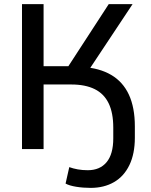

<svg xmlns="http://www.w3.org/2000/svg" viewBox="-20 -725 735 934"><path d="M421 189Q384 189 350.5 183.5Q317 178 299 168L317 88Q336 95 358.5 99Q381 103 407 103Q466 103 498.5 64Q531 25 531 -52V-104Q531 -176 508.5 -222.5Q486 -269 440.5 -291.5Q395 -314 327 -314H192V0H87V-705H192V-403H329L299 -382L509 -705H625L398 -363L382 -399Q464 -394 521 -360.5Q578 -327 607 -264.5Q636 -202 636 -110V-55Q636 23 609.5 78Q583 133 534.5 161Q486 189 421 189Z"/></svg>

Font: Nunito Sans 11pt SemiBold
Style: Regular
Weight: 600
Version: Version 3.101;gftools[0.9.27]